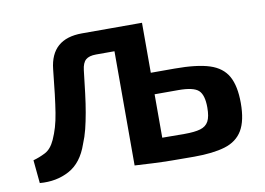

<svg xmlns="http://www.w3.org/2000/svg" viewBox="-60 -581 935 677"><g transform="rotate(-10 407.5 -242.5)"><path d="M474 -491V-409H306Q281 -409 269 -398.5Q257 -388 254 -362Q249 -318 244.5 -281Q240 -244 234.5 -213Q229 -182 222.5 -156Q216 -130 206 -106Q184 -42 137.5 -17Q91 8 32 3L24 -80Q46 -86 67.5 -97Q89 -108 103 -139Q112 -159 118.5 -181Q125 -203 129.5 -231Q134 -259 138.5 -296.5Q143 -334 148 -384Q159 -491 270 -491ZM485 -491V0H372V-491ZM570 -312Q650 -312 695 -297.5Q740 -283 759.5 -248Q779 -213 779 -152Q779 -89 758.5 -54.5Q738 -20 695 -7Q652 6 584 6Q539 6 503.5 5.5Q468 5 437 3.5Q406 2 373 0L383 -82Q395 -81 422.5 -80.5Q450 -80 487 -79.5Q524 -79 565 -79Q601 -79 621.5 -85Q642 -91 651 -107.5Q660 -124 660 -157Q660 -202 642 -218.5Q624 -235 570 -235H381V-312Z"/></g></svg>

Font: Exo 2 SemiBold
Style: Regular
Weight: 600
Designer: Natanael Gama
Foundry: Natanael Gama
Version: Version 2.010